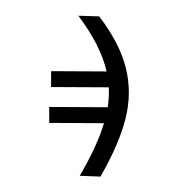

<svg xmlns="http://www.w3.org/2000/svg" viewBox="-218 -889 1152 1238"><g transform="rotate(30 358.5 -269.5)"><path d="M679.7 144.5 561.5 207Q562 95.2 553.7 3.4Q545.4 -88.4 527.3 -165L220.7 9.8L168.9 -79.1L496.6 -266.1Q473.6 -326.2 438.5 -380.9L115.2 -196.3L64.5 -285.2L375 -462.4Q316.4 -525.9 233.6 -579.8Q150.9 -633.8 38.1 -682.6L156.2 -746.1Q358.9 -661.6 472.9 -542.2Q586.9 -422.9 633.3 -258.1Q679.7 -93.3 679.7 144.5Z"/></g></svg>

Font: Pretendard SemiBold
Style: Regular
Weight: 600
Designer: Base glyphs from Inter by Rasmus Andersson; Hangeul glyphs from Noto Sans CJK(Source Han Sans) by Jang Soo-young and Kan
Foundry: Kil Hyung-jin
Version: Version 1.309